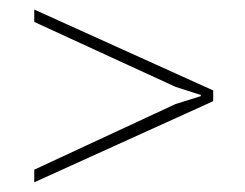

<svg xmlns="http://www.w3.org/2000/svg" viewBox="-20 -441 503 394"><path d="M340.3 -262.7 50.3 -396V-421.4L417.5 -255.4V-233.4L50.3 -66.9V-92.8L340.3 -227.5L392.1 -243.7V-246.1Z"/></svg>

Font: Yantramanav Thin
Style: Regular
Weight: 250
Version: Version 1.001;PS 1.0;hotconv 1.0.72;makeotf.lib2.5.5900; ttf